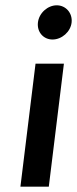

<svg xmlns="http://www.w3.org/2000/svg" viewBox="-20 -714 290 724"><path d="M123 -629C119 -593 144 -565 178 -565C213 -565 246 -594 250 -629C254 -665 228 -694 194 -694C160 -694 127 -665 123 -629ZM164 -10 221 -474H114L57 -10Z"/></svg>

Font: Bluebird
Style: LiNrwObl
Weight: 300
Designer: Jasper
Foundry: Cannot Into Space Fonts
Version: Version 0.98